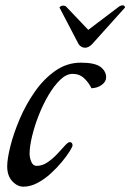

<svg xmlns="http://www.w3.org/2000/svg" viewBox="-20 -685 489 720"><path d="M241 -152Q252 -152 252 -140Q252 -135 241.5 -118Q231 -101 212.5 -78.5Q194 -56 170.5 -34.5Q147 -13 120.5 1Q94 15 68 15Q45 15 26 -5.5Q7 -26 7 -61Q7 -89 19 -137Q31 -185 54 -239Q77 -293 110.5 -341Q144 -389 187.5 -419.5Q231 -450 283 -450Q336 -450 357 -434Q378 -418 378 -395Q378 -379 362 -367Q346 -355 323 -354Q313 -375 295.5 -391.5Q278 -408 252 -408Q229 -408 206 -386Q183 -364 162 -328.5Q141 -293 125 -252Q109 -211 100 -173Q91 -135 91 -109Q91 -93 97.5 -78Q104 -63 117 -63Q139 -63 158.5 -76.5Q178 -90 194.5 -107.5Q211 -125 223 -138.5Q235 -152 241 -152ZM311 -573 422 -657Q431 -665 441 -665Q447 -665 449 -657L325 -519Q312 -506 299 -506Q285 -506 275 -519L203 -657Q203 -657 206.5 -660.5Q210 -664 217 -664Q220 -664 223.5 -663Q227 -662 231 -657Z"/></svg>

Font: Sedan
Style: Italic
Weight: 400
Italic angle: -13.8°
Designer: Sebastian Salazar
Foundry: Sebastian Salazar
Version: Version 1.100; ttfautohint (v1.8.4.7-5d5b)